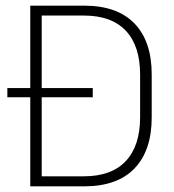

<svg xmlns="http://www.w3.org/2000/svg" viewBox="-20 -659 616 679"><path d="M6 -315V-347.5H308V-315ZM112.5 0V-35.5H276.5Q374.5 -35.5 425 -89.5Q475.5 -143.5 475.5 -244.5V-395Q475.5 -496.5 425 -550.2Q374.5 -604 276.5 -604H111.5V-639H277.5Q394.5 -639 455.5 -576Q516.5 -513 516.5 -395.5V-244Q516.5 -126.5 455.5 -63.2Q394.5 0 277.5 0ZM87 0V-639H127.5V0Z"/></svg>

Font: Anek Bangla ExtraLight
Style: Regular
Weight: 250
Designer: Sulekha Rajkumar (Bangla), Yesha Goshar (Latin)
Foundry: Ek Type
Version: Version 1.003